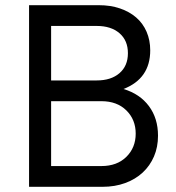

<svg xmlns="http://www.w3.org/2000/svg" viewBox="-20 -720 677 740"><path d="M361 -700Q406 -700 442.5 -687.5Q479 -675 505 -652.5Q531 -630 545 -597.5Q559 -565 559 -526Q559 -417 456 -377Q519 -358 554 -311Q589 -264 589 -197Q589 -153 573.5 -117Q558 -81 530 -55Q502 -29 462.5 -14.5Q423 0 375 0H92V-700ZM177 -80H371Q431 -80 467 -115.5Q503 -151 503 -205Q503 -259 467 -294.5Q431 -330 371 -330H177ZM353 -410Q408 -410 440.5 -438Q473 -466 473 -515Q473 -564 440.5 -592Q408 -620 353 -620H177V-410Z"/></svg>

Font: NT Somic
Style: Regular
Weight: 400
Designer: Ravid Balaliev — lead type designer, mastering
Michael Voronin — secret advisor, marketing
Ivan Kovalenko — best boy
Foundry: NT Type
Version: Version 0.7